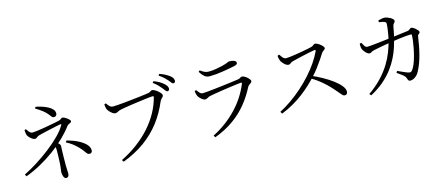

<svg xmlns="http://www.w3.org/2000/svg" viewBox="-52 -1468 5075 2175"><g transform="rotate(-15 2485.0 -380.5)"><path d="M76.4 -104.8Q151.7 -141.6 233.3 -193.4Q314.9 -245.2 390.9 -304.1Q466.9 -363 526.5 -422.7Q586.1 -482.3 617.5 -536.6Q622.5 -545.8 621.1 -549Q619.7 -552.2 609.7 -550.6Q598.7 -549.1 574.4 -544Q550.1 -538.9 518.9 -532.1Q487.6 -525.3 455.2 -518Q422.8 -510.7 395.6 -504.1Q368.4 -497.5 352 -493.1Q336.6 -489.5 327.8 -482.8Q318.9 -476.2 311.8 -470.8Q304.6 -465.5 292.6 -465.5Q280.1 -465.5 263.3 -476Q246.5 -486.5 232.6 -501.5Q218.6 -516.5 212.2 -529.6Q208 -539.1 205.4 -557.3Q202.8 -575.4 202.4 -591.7L220 -597.9Q228.4 -586.8 237.5 -573.8Q246.5 -560.7 258 -551.4Q269.4 -542 285 -542Q302 -542 334.9 -546.2Q367.9 -550.4 407.7 -557Q447.5 -563.6 486.9 -570.9Q526.3 -578.2 557.3 -584.3Q588.3 -590.4 602.9 -593.8Q618.5 -598 626.5 -603.4Q634.4 -608.9 639.8 -613.2Q645.1 -617.6 652.4 -617.6Q662.1 -617.6 676.3 -610.6Q690.5 -603.7 704.7 -593.2Q718.9 -582.7 728.3 -572.4Q737.8 -562.2 737.8 -554.5Q737.8 -545 727.6 -538.7Q717.3 -532.5 705 -527.3Q692.8 -522 686.6 -513.8Q638.6 -449.4 573.6 -386.6Q508.6 -323.8 431.1 -267Q353.6 -210.3 267.1 -162.4Q180.6 -114.6 89.6 -80.6ZM519.2 54.4Q505.6 54.4 497.3 41.3Q489 28.1 485 10.8Q481 -6.5 481 -18.8Q481 -33 483.6 -44.1Q486.2 -55.3 489.2 -83.6Q490.7 -94.4 492 -118.1Q493.3 -141.8 494.5 -171.1Q495.7 -200.3 496.4 -228.5Q497.1 -256.8 497.1 -275.6Q497.1 -300.6 493.4 -313.6Q489.8 -326.5 481.4 -339.7L507.5 -366.6Q521 -358.3 531.8 -349.5Q542.7 -340.7 549.4 -331.3Q556.1 -322 556.1 -311.5Q556.1 -301.7 555.1 -287.6Q554.1 -273.5 553.5 -249.1Q552.9 -224.7 551.9 -184.9Q550.9 -145.2 550.9 -83.1Q550.9 -59.2 552.7 -33.4Q554.5 -7.6 554.5 9.2Q554.5 19.8 551.5 30.2Q548.5 40.5 540.9 47.4Q533.4 54.4 519.2 54.4ZM847.4 -141.6Q833.5 -141.6 824.7 -149Q815.8 -156.3 804.2 -172.8Q779.8 -208.3 750.5 -238.5Q721.3 -268.6 688.4 -293.6Q655.5 -318.5 618.7 -336.2L630 -354.9Q696.7 -338.8 753.5 -311.3Q810.2 -283.8 844.6 -249.2Q879 -214.5 879 -174.1Q879 -160.7 870.2 -151.2Q861.4 -141.6 847.4 -141.6ZM565.4 -647.7Q554.7 -647.7 546.8 -653.1Q539 -658.6 531.8 -668.7Q524.7 -678.8 515.1 -690.8Q492 -719.5 459 -745Q425.9 -770.5 380.6 -798L392.4 -814.9Q429.3 -807.8 466.1 -795.9Q502.9 -784 533.1 -767.4Q563.3 -750.9 581.4 -730.1Q599.4 -709.2 599.4 -683.4Q599.4 -669.9 590.4 -658.8Q581.5 -647.7 565.4 -647.7Z M1181.1 21.6Q1289 -32.2 1376.7 -98.5Q1464.3 -164.7 1531.6 -240.7Q1598.8 -316.7 1644.5 -399.6Q1690.1 -482.4 1713.2 -570.1Q1716.6 -582 1712.6 -584.5Q1708.7 -587 1700.7 -587Q1690.2 -587 1661.9 -583.9Q1633.6 -580.8 1594.9 -575.9Q1556.2 -570.9 1513.8 -565.1Q1471.4 -559.3 1431.7 -553.4Q1391.9 -547.5 1361.2 -542.2Q1330.5 -536.8 1316.5 -533.6Q1295.7 -529.6 1279.5 -519.7Q1263.3 -509.8 1248.2 -509.8Q1233.3 -509.8 1214.9 -522.8Q1196.5 -535.8 1181.4 -552.7Q1166.4 -569.7 1161.4 -582.2Q1157.2 -593.3 1154.8 -606Q1152.4 -618.7 1151.1 -639.2L1170.2 -646.6Q1182.5 -628.6 1199.9 -609.7Q1217.3 -590.9 1243.7 -590.9Q1258 -590.9 1290.8 -593.2Q1323.6 -595.4 1367.6 -599.6Q1411.6 -603.8 1458.5 -609Q1505.3 -614.2 1548.3 -619Q1591.3 -623.8 1622.8 -628.2Q1654.4 -632.6 1666 -634.8Q1679.1 -637.6 1686.7 -642.4Q1694.2 -647.2 1700.5 -651.3Q1706.7 -655.4 1714.8 -655.4Q1726.3 -655.4 1743.6 -646.3Q1760.8 -637.2 1777.9 -623.2Q1794.9 -609.2 1806.5 -594.5Q1818.1 -579.9 1818.1 -569.6Q1818.1 -559.1 1810.3 -550.6Q1802.5 -542 1792.5 -531.8Q1782.6 -521.6 1775.1 -504.8Q1723 -380.1 1643.9 -276.5Q1564.8 -172.9 1454.2 -92.4Q1343.7 -12 1195.8 44.4ZM1881.5 -597.8Q1870.8 -597.8 1860.7 -612.1Q1850.6 -626.5 1834.9 -645Q1819.5 -664.5 1797.9 -686.9Q1776.4 -709.4 1743.3 -732.9L1756.1 -749.7Q1795.3 -735.1 1823.7 -718.1Q1852.2 -701 1870.8 -683.6Q1889.8 -666.6 1897.7 -652.3Q1905.5 -638 1905.5 -623.2Q1905.5 -611.8 1899.1 -604.8Q1892.6 -597.8 1881.5 -597.8ZM1970.3 -667.9Q1957.5 -667.9 1948.2 -682.1Q1938.8 -696.2 1921.7 -715.2Q1904.9 -733.8 1884.5 -752.9Q1864 -772.1 1829.1 -795.8L1841.6 -812.3Q1880.3 -799.2 1908.4 -783.9Q1936.5 -768.5 1955.4 -754.1Q1975.9 -738.8 1984.6 -723.6Q1993.3 -708.5 1993.3 -692.9Q1993.3 -681.2 1987.3 -674.6Q1981.2 -667.9 1970.3 -667.9Z M2255.8 22.5Q2339.3 -19.8 2410.3 -73.1Q2481.3 -126.4 2539.8 -188.1Q2598.2 -249.7 2642.6 -318.4Q2687 -387 2716.7 -460Q2724 -478.5 2704.9 -476.2Q2680.2 -473.8 2642.4 -468.9Q2604.5 -464 2560.2 -457.7Q2515.9 -451.4 2472.6 -444.9Q2429.3 -438.3 2393.3 -432.2Q2357.4 -426.1 2337 -421.6Q2314.2 -417 2300.4 -407.2Q2286.5 -397.4 2270.3 -397.4Q2258.7 -397.4 2242.1 -408.6Q2225.5 -419.8 2211.6 -434.9Q2197.6 -450.1 2191.9 -462.3Q2186.9 -475.2 2183.5 -489.1Q2180.1 -503 2178.2 -518.1L2197.3 -527.3Q2213.6 -503.7 2228.1 -488.4Q2242.5 -473.1 2264.3 -473.1Q2281.5 -473.1 2323 -476.9Q2364.5 -480.7 2417 -486.9Q2469.5 -493.1 2522.9 -499.5Q2576.3 -505.9 2619.8 -511.9Q2663.2 -517.9 2684.1 -520.5Q2705.6 -523.4 2715.4 -531.9Q2725.2 -540.5 2737.8 -540.5Q2749.5 -540.5 2764.9 -532.3Q2780.4 -524.1 2794.8 -511.8Q2809.2 -499.4 2818.9 -486.6Q2828.6 -473.7 2828.6 -464.4Q2828.6 -455 2818.6 -446.7Q2808.7 -438.4 2796.6 -430Q2784.5 -421.7 2777.6 -409.3Q2727.9 -311.5 2659.1 -226Q2590.3 -140.6 2495.1 -72Q2399.9 -3.4 2269.7 46ZM2390.7 -638.1Q2352.9 -638.1 2328.2 -658.5Q2303.5 -678.9 2278.7 -718.8L2293.8 -732.1Q2322.7 -710.8 2344.4 -701.5Q2366.1 -692.1 2390.3 -692.1Q2437.1 -692.1 2476.1 -699.4Q2515.1 -706.7 2552.5 -714.9Q2582.6 -721.9 2599 -728.3Q2615.4 -734.7 2625.4 -739.3Q2635.3 -744 2645.9 -744Q2678.2 -744 2700.8 -734.3Q2723.3 -724.6 2723.3 -706Q2723.3 -695.3 2713.1 -688.4Q2702.9 -681.6 2678.9 -676.4Q2651.1 -670.7 2615.8 -664.3Q2580.5 -657.9 2541.2 -651.7Q2501.9 -645.5 2463.1 -641.8Q2424.3 -638.1 2390.7 -638.1Z M3055.8 -41.5Q3126.8 -78.5 3195.7 -127.2Q3264.7 -176 3329.1 -233Q3393.5 -290.1 3449.1 -352.3Q3504.7 -414.5 3548.7 -478.6Q3592.7 -542.7 3620.2 -603.7Q3626.6 -620 3608.4 -617.6Q3582 -613.6 3545 -606Q3507.9 -598.3 3469.4 -589.6Q3430.9 -580.8 3397.3 -572.8Q3363.7 -564.8 3343.3 -559.4Q3327.9 -555.7 3319 -549.4Q3310.2 -543.1 3303 -537.9Q3295.9 -532.8 3283.8 -532.8Q3269.7 -532.8 3252.8 -544.6Q3235.9 -556.4 3222.4 -572.8Q3208.8 -589.2 3202.8 -601.5Q3198.6 -611 3194.5 -626.7Q3190.5 -642.4 3189.3 -663.1L3210.4 -671.5Q3218.7 -659.7 3228.2 -645.5Q3237.6 -631.3 3250.1 -621.4Q3262.5 -611.6 3278.7 -611.6Q3295.4 -611.6 3326.1 -615.5Q3356.8 -619.4 3394.5 -625.1Q3432.2 -630.9 3469.9 -637.7Q3507.6 -644.5 3538.7 -650.7Q3569.7 -656.9 3585.9 -661.5Q3596.7 -664.5 3604.2 -670.1Q3611.8 -675.8 3618.8 -680.8Q3625.9 -685.9 3633.2 -685.9Q3644.1 -685.9 3660.2 -677.7Q3676.3 -669.5 3691.8 -657.2Q3707.3 -644.9 3717.9 -632.5Q3728.5 -620.1 3728.5 -611.6Q3728.5 -601.9 3720.4 -594.9Q3712.3 -588 3702.3 -580.9Q3692.2 -573.9 3685.4 -563.5Q3668 -536 3641.5 -496.5Q3615 -457 3581.7 -413Q3548.3 -368.9 3509.4 -326.8Q3474.6 -289.6 3430.1 -247.9Q3385.5 -206.2 3330.8 -164.4Q3276 -122.6 3210.9 -84.8Q3145.7 -47 3070.6 -17.2ZM3810.5 -33.2Q3797 -33.2 3785.6 -43.9Q3774.2 -54.5 3758.5 -74.8Q3742.8 -95.1 3715.8 -124.6Q3680.6 -164.7 3644.4 -199.1Q3608.1 -233.5 3567.7 -264.3Q3527.2 -295.2 3477.3 -323.3L3496.8 -346.8Q3559.9 -319.8 3621.4 -285.6Q3683 -251.5 3733.4 -213.8Q3783.8 -176.1 3813.9 -139.3Q3844 -102.6 3844 -69.5Q3844 -55.2 3835.8 -44.2Q3827.5 -33.2 3810.5 -33.2Z M4571.4 -2.1Q4559 -2.1 4551.6 -9Q4544.3 -16 4540.2 -32.4Q4535.4 -50.9 4522.9 -64.5Q4510.3 -78 4489.9 -92.7Q4469.4 -107.4 4440.9 -128.1L4452.7 -147.4Q4474 -138 4496.7 -127.8Q4519.3 -117.7 4537.7 -109.6Q4556.2 -101.6 4566 -98.5Q4585.8 -92.1 4596.1 -93.9Q4606.4 -95.6 4617 -108.4Q4636.1 -132 4652.3 -172.2Q4668.4 -212.4 4681 -260Q4693.6 -307.6 4702.3 -354.3Q4711 -400.9 4715.8 -438.5Q4720.5 -476 4720.5 -495Q4720.5 -506.4 4708.8 -506.4Q4687 -506.4 4655.8 -503.8Q4624.6 -501.2 4591 -496.7Q4557.3 -492.2 4526.7 -488Q4496.1 -483.8 4473.6 -480.4Q4451 -476.8 4419.7 -471.7Q4388.5 -466.6 4356.8 -460.5Q4325.1 -454.3 4299.1 -449.3Q4273.1 -444.3 4260.8 -441.4Q4238 -436 4228.6 -428Q4219.2 -420 4203.9 -420Q4190.8 -420 4174.9 -433Q4158.9 -446.1 4146.4 -463.3Q4134 -480.6 4129.9 -491.9Q4124.3 -506.4 4123.7 -523Q4123.1 -539.7 4124.2 -555.2L4143.9 -559.8Q4154.4 -539.7 4167 -519.2Q4179.5 -498.7 4200.4 -498.7Q4215.2 -498.7 4249.6 -502Q4284 -505.2 4330.4 -510.3Q4376.8 -515.4 4427.8 -521.6Q4478.8 -527.8 4528.2 -533.7Q4577.6 -539.6 4618.2 -545.1Q4658.9 -550.6 4682.2 -553Q4696.2 -555 4704.2 -560.7Q4712.1 -566.5 4718.8 -572.2Q4725.4 -577.9 4733.5 -577.9Q4741.2 -577.9 4754.6 -570.6Q4768 -563.2 4781.1 -551.7Q4794.2 -540.2 4803.5 -528.9Q4812.8 -517.6 4812.8 -509.7Q4812.8 -499.4 4806.7 -494.5Q4800.5 -489.5 4793.2 -483.4Q4786 -477.2 4783.8 -462.5Q4776 -410.3 4766.7 -359.3Q4757.3 -308.3 4744.7 -259.5Q4732.1 -210.7 4715.2 -165Q4698.2 -119.3 4675.8 -77.7Q4664 -54 4645.8 -36.8Q4627.6 -19.5 4608.4 -10.8Q4589.2 -2.1 4571.4 -2.1ZM4081.6 24.3Q4176.2 -42.7 4239.3 -111.1Q4302.3 -179.5 4342.6 -245.8Q4382.9 -312.2 4406.7 -373.8Q4430.5 -435.5 4444.7 -489.1Q4450.3 -507.5 4455.9 -535Q4461.4 -562.5 4466.3 -592.9Q4471.2 -623.2 4474.4 -648.9Q4477.7 -674.5 4477.7 -687.7Q4478.4 -702.4 4475.1 -708.7Q4471.7 -715.1 4459.5 -719.7Q4446.5 -725.2 4428.3 -728.2Q4410.2 -731.3 4396.3 -733.6L4396.1 -754.8Q4412 -758.7 4432.8 -763.2Q4453.6 -767.7 4468.2 -766.9Q4482.7 -766.9 4500.6 -760.5Q4518.6 -754 4535.1 -745Q4551.6 -735.9 4562.2 -725.2Q4572.8 -714.5 4572.8 -705.3Q4572.8 -694.4 4567 -688Q4561.3 -681.7 4554.1 -672.8Q4546.8 -663.8 4543 -645Q4539.8 -627.6 4534.6 -600Q4529.4 -572.4 4522.9 -543.1Q4516.5 -513.7 4510 -490.3Q4501 -455.1 4484.5 -405.2Q4468.1 -355.3 4439.3 -297Q4410.5 -238.6 4365.3 -178Q4320.1 -117.4 4254.5 -60.6Q4189 -3.7 4098.1 44.2Z"/></g></svg>

Font: Noto Serif KR ExtraLight
Style: Regular
Weight: 200
Designer: Ryoko NISHIZUKA 西塚涼子 (kana & ideographs); Frank Grießhammer (Latin, Greek & Cyrillic); Wenlong ZHANG 张文龙 (bopomofo); San
Foundry: Adobe
Version: Version 2.002-H1;hotconv 1.1.0;makeotfexe 2.6.0